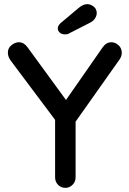

<svg xmlns="http://www.w3.org/2000/svg" viewBox="-20 -907 624 927"><path d="M518 -703Q537 -703 552.5 -688.5Q568 -674 568 -652Q568 -644 565.5 -636.5Q563 -629 558 -621L329 -297L345 -356V-51Q345 -29 330 -14.5Q315 0 296 0Q275 0 260.5 -14.5Q246 -29 246 -51V-348L253 -319L32 -614Q24 -625 21 -634.5Q18 -644 18 -653Q18 -675 35.5 -689Q53 -703 71 -703Q95 -703 112 -680L312 -406L288 -409L476 -679Q493 -703 518 -703ZM294 -741Q278 -741 268.5 -749.5Q259 -758 259 -771Q259 -777 262.5 -783Q266 -789 272 -795L359 -868Q368 -876 379 -881.5Q390 -887 401 -887Q417 -887 432 -875.5Q447 -864 447 -844Q447 -831 439 -818.5Q431 -806 416 -798L316 -747Q311 -743 305 -742Q299 -741 294 -741Z"/></svg>

Font: Quicksand Light SemiBold
Style: Regular
Weight: 600
Version: Version 3.004